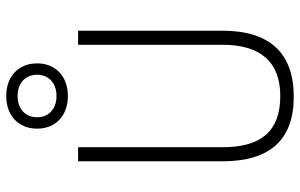

<svg xmlns="http://www.w3.org/2000/svg" viewBox="-196 -772 978 626"><g transform="rotate(-90 293.0 -459.0)"><path d="M291 9.8C431.6 9.8 505.9 -67.4 505.9 -222.7V-693.4H460V-222.7C460 -97.7 403.3 -34.2 293 -34.2C177.2 -34.2 126 -97.7 126 -222.7V-693.4H80.1V-222.7C80.1 -67.4 150.4 9.8 291 9.8ZM293 -726.6C356.9 -726.6 399.4 -766.6 399.4 -827.1C399.4 -887.7 356.9 -927.7 293 -927.7C229 -927.7 186.5 -887.7 186.5 -827.1C186.5 -766.6 229 -726.6 293 -726.6ZM293 -763.7C251 -763.7 223.6 -789.1 223.6 -827.1C223.6 -865.2 251 -890.6 293 -890.6C335 -890.6 362.3 -865.2 362.3 -827.1C362.3 -789.1 335 -763.7 293 -763.7Z"/></g></svg>

Font: Cascadia Code PL ExtraLight
Style: Regular
Weight: 200
Monospace: yes
Designer: Aaron Bell
Foundry: Saja Typeworks
Version: Version 2404.023